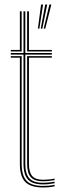

<svg xmlns="http://www.w3.org/2000/svg" viewBox="-20 -820 287 846"><path d="M169.5 -7.5Q123.5 -7.5 103.5 -28.8Q83.5 -50 83.5 -99V-579.5H27.5V-586.5H83.5V-770H91.5V-586.5H208.5V-579.5H91.5V-99Q91.5 -53.8 109.6 -34.1Q127.8 -14.5 169.5 -14.5Q181.5 -14.5 194.2 -15.8Q207 -17 220.5 -19.5V-12.5Q208.8 -10.2 195.5 -8.9Q182.2 -7.5 169.5 -7.5ZM169.5 6Q115 6 91.2 -18.4Q67.5 -42.8 67.5 -99V-566H27.5V-572.8H75.5V-99Q75.5 -46.2 97.2 -23.5Q119 -0.8 169.5 -0.8Q182 -0.8 195.6 -2Q209.2 -3.2 220.5 -5.8V1Q200 6 169.5 6ZM169.5 -21.2Q132 -21.2 115.8 -39.4Q99.5 -57.5 99.5 -99V-572.8H208.5V-566H107.5V-99Q107.5 -61 121.9 -44.5Q136.2 -28 169.5 -28Q177.5 -28 191 -28.9Q204.5 -29.8 220.5 -33V-26.2Q206 -23.8 192.9 -22.5Q179.8 -21.2 169.5 -21.2ZM27.5 -593.2V-600H67.5V-770H75.5V-593.2ZM99.5 -593.2V-770H107.5V-600H208.5V-593.2ZM153.5 -694H147L161 -800H169.8ZM179.5 -694H172.5L197.5 -800H206.2ZM166.5 -694H159.5L179.2 -800H188Z"/></svg>

Font: Big Shoulders Inline Text SC Thin
Style: Regular
Weight: 100
Designer: Patric King
Foundry: XO Type Co
Version: Version 2.002